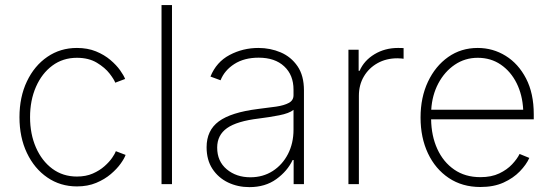

<svg xmlns="http://www.w3.org/2000/svg" viewBox="-20 -748 2244 780"><path d="M292.5 9.3Q225.1 9.3 172.4 -26.9Q119.6 -63 89.4 -126.5Q59.1 -189.9 59.1 -272Q59.1 -354 89.4 -417.5Q119.6 -481 172.4 -517.1Q225.1 -553.2 292.5 -553.2Q335.9 -553.2 369.9 -539.3Q403.8 -525.4 428.5 -504.4Q453.1 -483.4 468 -462.4Q482.9 -441.4 488.3 -427.2L448.2 -412.1Q443.8 -424.8 425.3 -449Q406.7 -473.1 373.5 -493.2Q340.3 -513.2 292.5 -513.2Q235.4 -513.2 192.6 -481.4Q149.9 -449.7 126 -395Q102.1 -340.3 102.1 -272Q102.1 -203.6 126 -148.9Q149.9 -94.2 192.6 -62.5Q235.4 -30.8 292.5 -30.8Q329.1 -30.8 356.9 -43Q384.8 -55.2 404.5 -72.8Q424.3 -90.3 435.8 -107.2Q447.3 -124 450.7 -133.8L490.2 -118.7Q485.4 -104.5 470.2 -83.3Q455.1 -62 430.2 -40.8Q405.3 -19.5 370.8 -5.1Q336.4 9.3 292.5 9.3Z M678.7 -727.5V0H636.2V-727.5Z M993.2 12.2Q945.8 12.2 906.2 -6.8Q866.7 -25.9 843 -62Q819.3 -98.1 819.3 -149.9Q819.3 -218.3 868.9 -254.9Q918.5 -291.5 1027.3 -305.2Q1069.3 -310.1 1102.1 -314.9Q1134.8 -319.8 1153.6 -330.1Q1172.4 -340.3 1172.4 -361.3V-383.8Q1172.4 -443.4 1134.5 -478.5Q1096.7 -513.7 1030.8 -513.7Q972.2 -513.7 932.1 -488Q892.1 -462.4 876 -421.9L835 -437Q858.9 -496.1 912.8 -524.7Q966.8 -553.2 1029.8 -553.2Q1078.1 -553.2 1120.4 -535.2Q1162.6 -517.1 1188.7 -479Q1214.8 -440.9 1214.8 -380.9V0H1172.9V-98.1H1168.9Q1147.5 -52.7 1102.5 -20.3Q1057.6 12.2 993.2 12.2ZM997.1 -27.8Q1048.3 -27.8 1087.9 -53.2Q1127.4 -78.6 1149.9 -122.3Q1172.4 -166 1172.4 -221.2V-301.8Q1155.3 -287.6 1113.8 -279.5Q1072.3 -271.5 1032.2 -266.6Q942.4 -255.9 902.3 -227.5Q862.3 -199.2 862.3 -148.4Q862.3 -92.8 901.1 -60.3Q939.9 -27.8 997.1 -27.8Z M1395.5 0V-545.9H1437V-460.4H1440.9Q1459 -502 1501.2 -527.6Q1543.5 -553.2 1597.2 -553.2Q1603 -553.2 1608.6 -553Q1614.3 -552.7 1619.6 -552.7V-509.3Q1616.2 -509.8 1609.6 -510.5Q1603 -511.2 1594.7 -511.2Q1549.3 -511.2 1513.9 -491.5Q1478.5 -471.7 1458.3 -437.5Q1438 -403.3 1438 -358.9V0Z M1931.6 11.7Q1857.9 11.7 1803.2 -24.9Q1748.5 -61.5 1718.5 -125.2Q1688.5 -189 1688.5 -270.5Q1688.5 -352.1 1718.5 -415.8Q1748.5 -479.5 1800.8 -516.4Q1853 -553.2 1920.9 -553.2Q1982.4 -553.2 2034.2 -521.2Q2085.9 -489.3 2117.2 -429Q2148.4 -368.7 2148.4 -283.7V-263.2H1731.4Q1732.4 -195.8 1756.6 -142.8Q1780.8 -89.8 1825.2 -59.1Q1869.6 -28.3 1931.6 -28.3Q1976.6 -28.3 2008.3 -43.5Q2040 -58.6 2060.5 -80.6Q2081.1 -102.5 2090.8 -122.6L2130.4 -106.4Q2118.2 -79.1 2091.8 -51.8Q2065.4 -24.4 2025.6 -6.3Q1985.8 11.7 1931.6 11.7ZM1731.9 -302.2H2105.5Q2102.5 -362.3 2078.9 -409.9Q2055.2 -457.5 2014.6 -485.4Q1974.1 -513.2 1920.9 -513.2Q1869.1 -513.2 1827.6 -485.1Q1786.1 -457 1760.7 -409.2Q1735.4 -361.3 1731.9 -302.2Z"/></svg>

Font: Inter Extra Light
Style: Regular
Weight: 200
Designer: Rasmus Andersson
Foundry: rsms
Version: Version 4.000;git-3c8e0fc